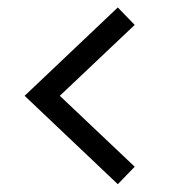

<svg xmlns="http://www.w3.org/2000/svg" viewBox="-20 -568 443 502"><path d="M288 -548.5 44.4 -317.5 288 -86.4 332.2 -132.1 136.4 -317.5 332.2 -502.9Z"/></svg>

Font: Estedad-VF-FD Black
Style: Regular
Weight: 900
Designer: Amin Abedi
Version: Version 4.000